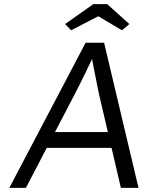

<svg xmlns="http://www.w3.org/2000/svg" viewBox="-20 -906 713 926"><path d="M25 0 393 -700H482L648 0H563L457 -454Q453 -473 448 -498.5Q443 -524 437.5 -551.5Q432 -579 427 -605Q422 -631 418 -651H438Q426 -626 414 -600.5Q402 -575 389.5 -549.5Q377 -524 364.5 -499Q352 -474 339 -449L105 0ZM167 -193 206 -269H537L559 -193ZM323 -760 294 -790 430 -886H497L604 -790L568 -760L440 -836H470Z"/></svg>

Font: Lexend Light
Style: Italic
Weight: 300
Italic angle: -8.13011°
Designer: Bonnie Shaver-Troup, Thomas Jockin
Foundry: Lexend
Version: Version 1.007